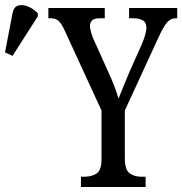

<svg xmlns="http://www.w3.org/2000/svg" viewBox="-30 -746 727 766"><path d="M293 0V-41H308Q336 -41 355.5 -54Q375 -67 375 -111V-305L230 -620Q217 -649 205.5 -661Q194 -673 173 -673H163V-714H388V-673H367Q345 -673 337 -664Q329 -655 329 -643Q329 -632 333.5 -616.5Q338 -601 343 -590L402 -459Q416 -429 426 -402.5Q436 -376 443 -353Q451 -373 462 -400Q473 -427 486 -458L536 -570Q544 -589 549 -606Q554 -623 554 -635Q554 -657 539.5 -665Q525 -673 502 -673H485V-714H677V-673H669Q651 -673 636.5 -656.5Q622 -640 602 -596L468 -305V-116Q468 -68 487.5 -54.5Q507 -41 533 -41H551V0ZM20 -523 -10 -537 20 -693Q25 -719 43 -724Q61 -729 83 -719.5Q105 -710 121 -693V-681Z"/></svg>

Font: Noto Serif ExtraCondensed
Style: Regular
Weight: 400
Width: 2
Designer: Monotype Design Team
Foundry: Monotype Imaging Inc.
Version: Version 2.015